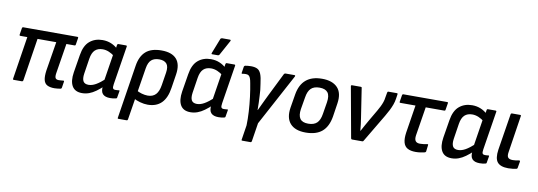

<svg xmlns="http://www.w3.org/2000/svg" viewBox="-64 -1139 4927 1757"><g transform="rotate(10 2399.5 -260.5)"><path d="M451 11Q410 11 384.5 -2Q359 -15 351 -47.5Q343 -80 351 -137L395 -407H221L159 -10Q156 0 147 0H72Q62 0 64 -10L126 -407H62Q52 -407 53 -417L63 -479Q65 -489 75 -489H576Q587 -489 585 -479L575 -417Q574 -407 564 -407H489L444 -127Q439 -94 447 -81.5Q455 -69 477 -69Q487 -69 498 -70Q509 -71 519 -72Q523 -73 525.5 -70.5Q528 -68 527 -63L518 -6Q516 4 508 5Q496 7 481.5 9Q467 11 451 11Z M707 11Q641 11 614.5 -35Q588 -81 601 -163L628 -328Q642 -418 690.5 -459Q739 -500 810 -500Q854 -500 890.5 -484.5Q927 -469 950 -446L940 -371Q914 -392 885 -404.5Q856 -417 826 -417Q781 -417 754.5 -392Q728 -367 719 -311L697 -169Q690 -121 703 -97.5Q716 -74 753 -74Q785 -74 820.5 -94Q856 -114 908 -161L901 -89Q866 -57 835 -34.5Q804 -12 772.5 -0.5Q741 11 707 11ZM968 11Q921 11 899.5 -12Q878 -35 885 -86L888 -107L887 -131L930 -403L940 -433L947 -479Q949 -489 958 -489H1028Q1039 -489 1037 -479L980 -121Q975 -90 981 -80.5Q987 -71 1003 -71Q1012 -71 1020 -71.5Q1028 -72 1035 -73Q1044 -75 1042 -65L1032 -6Q1031 4 1020 5Q1008 8 996 9.5Q984 11 968 11Z M1078 185Q1067 185 1070 175L1148 -322Q1162 -411 1212.5 -455.5Q1263 -500 1358 -500Q1454 -500 1497.5 -451Q1541 -402 1526 -306L1506 -178Q1492 -83 1444.5 -36Q1397 11 1317 11Q1283 11 1245.5 0.5Q1208 -10 1183 -25L1193 -103Q1217 -88 1247 -79.5Q1277 -71 1303 -71Q1351 -71 1378 -100Q1405 -129 1414 -188L1433 -307Q1442 -365 1420 -390.5Q1398 -416 1351 -416Q1305 -416 1278.5 -393Q1252 -370 1243 -316L1164 175Q1162 185 1153 185Z M1714 11Q1648 11 1621.5 -35Q1595 -81 1608 -163L1635 -328Q1649 -418 1697.5 -459Q1746 -500 1817 -500Q1861 -500 1897.5 -484.5Q1934 -469 1957 -446L1947 -371Q1921 -392 1892 -404.5Q1863 -417 1833 -417Q1788 -417 1761.5 -392Q1735 -367 1726 -311L1704 -169Q1697 -121 1710 -97.5Q1723 -74 1760 -74Q1792 -74 1827.5 -94Q1863 -114 1915 -161L1908 -89Q1873 -57 1842 -34.5Q1811 -12 1779.5 -0.5Q1748 11 1714 11ZM1975 11Q1928 11 1906.5 -12Q1885 -35 1892 -86L1895 -107L1894 -131L1937 -403L1947 -433L1954 -479Q1956 -489 1965 -489H2035Q2046 -489 2044 -479L1987 -121Q1982 -90 1988 -80.5Q1994 -71 2010 -71Q2019 -71 2027 -71.5Q2035 -72 2042 -73Q2051 -75 2049 -65L2039 -6Q2038 4 2027 5Q2015 8 2003 9.5Q1991 11 1975 11ZM1818 -546Q1814 -546 1813 -549.5Q1812 -553 1814 -558L1868 -696Q1871 -702 1875 -704Q1879 -706 1885 -706H1956Q1962 -706 1963.5 -702Q1965 -698 1962 -693L1887 -556Q1882 -546 1870 -546Z M2228 185Q2218 185 2221 175L2242 40Q2244 -18 2240 -86.5Q2236 -155 2227.5 -222.5Q2219 -290 2208 -346Q2203 -377 2196 -393Q2189 -409 2179.5 -415Q2170 -421 2155 -421Q2147 -421 2139 -420.5Q2131 -420 2123 -418Q2113 -417 2115 -426L2124 -484Q2127 -493 2134 -495Q2146 -497 2159.5 -498.5Q2173 -500 2189 -500Q2223 -500 2246 -489.5Q2269 -479 2282 -447.5Q2295 -416 2302 -355Q2307 -327 2309.5 -300.5Q2312 -274 2313 -247Q2315 -217 2316 -183.5Q2317 -150 2317 -116H2319Q2330 -139 2342 -165Q2354 -191 2367 -217.5Q2380 -244 2392 -269L2497 -481Q2502 -489 2511 -489H2593Q2605 -489 2600 -477L2342 3L2315 175Q2313 185 2304 185Z M2785 11Q2687 11 2641 -40.5Q2595 -92 2610 -189L2631 -316Q2662 -500 2850 -500Q2946 -500 2993.5 -450Q3041 -400 3026 -302L3007 -177Q2991 -81 2936.5 -35Q2882 11 2785 11ZM2794 -73Q2847 -73 2875 -99.5Q2903 -126 2912 -185L2930 -295Q2940 -358 2917.5 -387Q2895 -416 2841 -416Q2789 -416 2761.5 -389.5Q2734 -363 2725 -305L2706 -193Q2697 -134 2718 -103.5Q2739 -73 2794 -73Z M3215 0Q3207 0 3205 -9L3120 -478Q3118 -489 3129 -489H3210Q3220 -489 3220 -481L3262 -207Q3267 -179 3270 -150.5Q3273 -122 3276 -92H3278Q3292 -119 3307.5 -146Q3323 -173 3338 -200L3397 -301Q3411 -325 3421 -345.5Q3431 -366 3438.5 -387.5Q3446 -409 3449 -434L3457 -479Q3459 -489 3467 -489H3545Q3555 -489 3553 -479L3547 -439Q3543 -410 3533 -382.5Q3523 -355 3509 -327Q3495 -299 3476 -267L3322 -8Q3318 0 3311 0Z M3807 11Q3760 11 3731.5 -5Q3703 -21 3693.5 -56.5Q3684 -92 3692 -148L3733 -407H3593Q3583 -407 3585 -417L3595 -479Q3597 -489 3606 -489H4013Q4023 -489 4021 -479L4011 -417Q4010 -407 4000 -407H3828L3785 -139Q3780 -103 3792 -86.5Q3804 -70 3834 -70Q3853 -70 3870 -72.5Q3887 -75 3902 -78Q3911 -80 3909 -69L3902 -10Q3901 -6 3898.5 -4Q3896 -2 3892 0Q3876 4 3853.5 7.5Q3831 11 3807 11Z M4141 11Q4075 11 4048.5 -35Q4022 -81 4035 -163L4062 -328Q4076 -418 4124.5 -459Q4173 -500 4244 -500Q4288 -500 4324.5 -484.5Q4361 -469 4384 -446L4374 -371Q4348 -392 4319 -404.5Q4290 -417 4260 -417Q4215 -417 4188.5 -392Q4162 -367 4153 -311L4131 -169Q4124 -121 4137 -97.5Q4150 -74 4187 -74Q4219 -74 4254.5 -94Q4290 -114 4342 -161L4335 -89Q4300 -57 4269 -34.5Q4238 -12 4206.5 -0.5Q4175 11 4141 11ZM4402 11Q4355 11 4333.5 -12Q4312 -35 4319 -86L4322 -107L4321 -131L4364 -403L4374 -433L4381 -479Q4383 -489 4392 -489H4462Q4473 -489 4471 -479L4414 -121Q4409 -90 4415 -80.5Q4421 -71 4437 -71Q4446 -71 4454 -71.5Q4462 -72 4469 -73Q4478 -75 4476 -65L4466 -6Q4465 4 4454 5Q4442 8 4430 9.5Q4418 11 4402 11Z M4668 11Q4595 11 4566.5 -24Q4538 -59 4550 -141L4604 -479Q4606 -489 4616 -489H4691Q4701 -489 4699 -479L4646 -135Q4640 -99 4652 -84.5Q4664 -70 4696 -70Q4711 -70 4726 -72Q4741 -74 4754 -77Q4765 -78 4763 -66L4753 -8Q4752 1 4743 3Q4729 6 4708.5 8.5Q4688 11 4668 11Z"/></g></svg>

Font: Sofia Sans Semi Condensed SemiBold
Style: Italic
Weight: 600
Italic angle: -9°
Version: Version 4.100